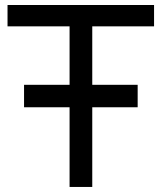

<svg xmlns="http://www.w3.org/2000/svg" viewBox="-20 -740 640 760"><path d="M255.4 -315.4H75.2V-404.3H255.4V-635.7H9.8V-720.2H589.8V-635.7H345.2V-404.3H524.9V-315.4H345.2V0H255.4Z"/></svg>

Font: Vela Sans Med
Style: Regular
Weight: 500
Designer: Principal design: Mikhail Sharanda - project Manrope.
Design modification: Ravid Balaliev
Foundry: Mikhail Sharanda
Version: Version 1.001